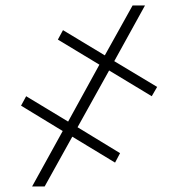

<svg xmlns="http://www.w3.org/2000/svg" viewBox="-20 -675 644 695"><path d="M375 -419.9 260.7 -214.4 414.6 -120.6 396.5 -86.4 241.7 -180.2 141.6 0H96.2L207 -200.7L56.2 -292.5L74.7 -326.7L226.6 -234.9L339.8 -440.9L189.5 -531.7L208 -565.9L359.4 -474.6L460 -655.3H504.9L393.6 -453.6L548.8 -360.4L529.3 -326.7Z"/></svg>

Font: Inter ExtraLight
Style: Regular
Weight: 250
Designer: Rasmus Andersson
Foundry: rsms
Version: Version 4.001;git-66647c0bb